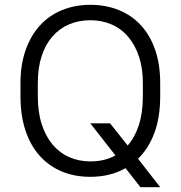

<svg xmlns="http://www.w3.org/2000/svg" viewBox="-20 -727 750 797"><path d="M501 -29Q438 7 355 7Q290 7 237 -15Q184 -37 145.5 -79.5Q107 -122 86 -184.5Q65 -247 65 -328V-382Q65 -459 86.5 -519.5Q108 -580 146 -621.5Q184 -663 237.5 -685Q291 -707 355 -707Q419 -707 472.5 -685.5Q526 -664 564.5 -622.5Q603 -581 624 -520.5Q645 -460 645 -382V-328Q645 -240 621 -175.5Q597 -111 553 -68L645 50H563ZM355 -57Q415 -57 459 -82L355 -215H437L510 -123Q540 -157 556.5 -208Q573 -259 573 -328V-382Q573 -445 556.5 -493.5Q540 -542 511 -575.5Q482 -609 442 -626Q402 -643 355 -643Q307 -643 267 -626Q227 -609 198 -576Q169 -543 153 -494.5Q137 -446 137 -382V-328Q137 -261 153.5 -210.5Q170 -160 199 -126Q228 -92 268 -74.5Q308 -57 355 -57Z"/></svg>

Font: PT Root UI
Style: Regular
Weight: 400
Designer: Vitaly Kuzmin
Foundry: ParaType Ltd.
Version: Version 2.001G